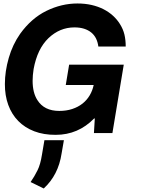

<svg xmlns="http://www.w3.org/2000/svg" viewBox="-20 -757 807 1092"><path d="M296.9 9.9Q228.7 10.3 174.9 -10.3Q121.1 -30.9 83.8 -68.9Q46.5 -106.9 27 -160.3Q7.5 -213.8 7.8 -279.1Q7.8 -351.2 29.8 -427.6Q51.5 -503.2 94.8 -565Q158.4 -653.1 243.6 -695Q329.9 -737.2 420.5 -737.2Q463.8 -737.2 500.9 -728.7Q538 -720.2 568.4 -704.7Q598.7 -689.3 622.3 -667.8Q646 -646.3 662.3 -620Q680.4 -591.3 687.7 -560.5Q695 -529.8 695 -492.2H539.4Q536.2 -517.4 526.3 -537.6Q516.3 -557.9 499.3 -571.9Q482.2 -585.9 458.3 -593.6Q434.3 -601.2 403.4 -601.2Q320 -601.2 255.7 -540.1Q192.1 -479 171.2 -364.3Q168.3 -346.2 166.9 -329.5Q165.5 -312.9 165.5 -297.6Q165.5 -229.8 192.5 -187.9Q231.2 -126.1 317.1 -126.1Q357.6 -126.1 390.8 -137.1Q424 -148.1 448.9 -167.6Q473.7 -187.1 489.9 -214.3Q506 -241.5 512.8 -273.4H354L373.2 -389.2H683.9L619.3 0H514.2L519.2 -83.1H515.3Q424.4 9.9 296.9 9.9ZM228.7 315 154.1 278.4Q176.8 245.4 193.5 211.3Q209.9 178.3 218.4 124.3L232.6 40.5H343.4L330.3 116.1Q311.8 238.6 228.7 315Z"/></svg>

Font: Linik Sans
Style: Bold Italic
Weight: 700
Italic angle: 9°
Designer: Fonts by Rasmus Andersson / Changes by Cristiano Sobral with parts from Marc Monis
Foundry: rsms
Version: Version 3.020; ttfautohint (v1.6)